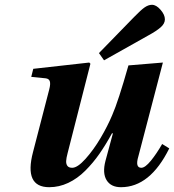

<svg xmlns="http://www.w3.org/2000/svg" viewBox="-20 -760 718 792"><path d="M108.9 -442.9 117.2 -476.1 348.1 -502 353 -497.1 258.8 -127.9Q253.4 -107.9 252.9 -95.5Q252.4 -83 258.3 -75.4Q264.2 -67.9 277.8 -67.9Q299.8 -67.9 333 -105Q366.2 -142.1 395 -190.9Q423.8 -239.7 442.9 -285.2Q467.8 -341.8 509.8 -490.2L651.9 -502L550.8 -115.2Q536.6 -67.9 563 -67.9Q578.6 -67.9 602.3 -96.9Q626 -126 648.9 -166L678.2 -147.9Q599.1 12.2 479 12.2Q437.5 12.2 419.7 -16.8Q401.9 -45.9 415 -96.2L445.8 -210H441.9Q416 -162.6 390.1 -125.5Q364.3 -88.4 331.8 -55.9Q299.3 -23.4 261.5 -5.6Q223.6 12.2 183.1 12.2Q78.1 12.2 116.2 -132.8L183.1 -391.1Q189 -413.6 185.5 -424.6Q182.1 -435.5 168 -437ZM388.2 -541 533.2 -689.9Q561.5 -719.2 576.9 -729.7Q592.3 -740.2 606.9 -740.2Q624.5 -740.2 642.3 -719.7Q660.2 -699.2 660.2 -680.2Q660.2 -662.6 642.6 -647.2Q625 -631.8 591.8 -613.8L409.2 -511.2Z"/></svg>

Font: Linguistics Pro
Style: Bold Italic
Weight: 700
Italic angle: -12°
Designer: Stefan Peev, Context Ltd
Foundry: Stefan Peev, Context Ltd
Version: Version 001.000